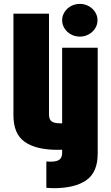

<svg xmlns="http://www.w3.org/2000/svg" viewBox="-20 -778 576 997"><path d="M293.9 -137.7H302.7V-530.3H487.3V19.5Q487.3 116.7 428 158Q368.7 199.2 257.8 199.2Q248 199.2 220.7 197.3V60.5Q229.5 61.5 242.2 61.5Q275.9 61.5 289.3 50.5Q302.7 39.6 302.7 15.6V-0.5L278.3 0Q168 0 108.9 -41Q49.8 -82 49.8 -179.7V-707H234.4V-183.6Q234.4 -158.7 247.3 -148.2Q260.3 -137.7 293.9 -137.7ZM302.7 -672.9Q302.7 -695.8 315.2 -715.3Q327.6 -734.9 348.6 -746.3Q369.6 -757.8 394.5 -757.8Q419.4 -757.8 440.4 -746.3Q461.4 -734.9 473.9 -715.3Q486.3 -695.8 486.3 -672.9Q486.3 -649.9 473.9 -630.4Q461.4 -610.8 440.4 -599.4Q419.4 -587.9 394.5 -587.9Q369.6 -587.9 348.6 -599.4Q327.6 -610.8 315.2 -630.4Q302.7 -649.9 302.7 -672.9Z"/></svg>

Font: Pretendard GOV Black
Style: Regular
Weight: 900
Designer: Base glyphs from Inter by Rasmus Andersson; Hangeul glyphs from Noto Sans CJK(Source Han Sans) by Jang Soo-young and Kan
Foundry: Kil Hyung-jin
Version: Version 1.309